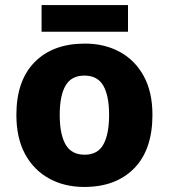

<svg xmlns="http://www.w3.org/2000/svg" viewBox="-20 -732 670 762"><path d="M585 -276Q585 -138 512.5 -64Q440 10 314 10Q236 10 175 -23.5Q114 -57 79.5 -120.5Q45 -184 45 -276Q45 -412 117.5 -485.5Q190 -559 317 -559Q395 -559 455.5 -526Q516 -493 550.5 -430Q585 -367 585 -276ZM217 -276Q217 -200 240 -159Q263 -118 316 -118Q368 -118 390.5 -159Q413 -200 413 -276Q413 -352 390 -392Q367 -432 315 -432Q263 -432 240 -392Q217 -352 217 -276ZM488 -712V-606H145V-712Z"/></svg>

Font: Noto Sans Georgian ExtraBold
Style: Regular
Weight: 800
Designer: Monotype Design Team, Akaki Razmadze
Foundry: Google LLC
Version: Version 2.005; ttfautohint (v1.8.4.7-5d5b)